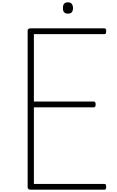

<svg xmlns="http://www.w3.org/2000/svg" viewBox="-20 -1640 1011 1660"><path d="M246 0Q232 0 225.5 -5.5Q219 -11 219 -23V-1376Q219 -1386 226 -1390.5Q233 -1395 247 -1395H883Q891 -1395 894.5 -1389.5Q898 -1384 898 -1370Q898 -1356 894.5 -1350.5Q891 -1345 883 -1345H273V-762H790Q798 -762 802.5 -756.5Q807 -751 807 -737Q807 -723 802.5 -717.5Q798 -712 790 -712H273V-50H883Q891 -50 894.5 -44.5Q898 -39 898 -25Q898 -11 894.5 -5.5Q891 0 883 0ZM567 -1522Q545 -1522 534.5 -1533.5Q524 -1545 524 -1570Q524 -1596 534.5 -1608Q545 -1620 567 -1620Q588 -1620 599.5 -1607.5Q611 -1595 611 -1570Q611 -1545 600 -1533.5Q589 -1522 567 -1522Z"/></svg>

Font: Playwrite BE WAL ExtraLight
Style: Regular
Weight: 250
Version: Version 1.002